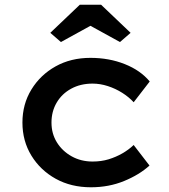

<svg xmlns="http://www.w3.org/2000/svg" viewBox="-20 -783 717 813"><path d="M365 10Q281 10 216 -26Q151 -62 113 -124Q75 -186 75 -264Q75 -342 113 -404Q151 -466 215.5 -502Q280 -538 363 -538Q442 -538 508.5 -511.5Q575 -485 614 -438L546 -350Q526 -372 497.5 -390Q469 -408 436.5 -418.5Q404 -429 372 -429Q321 -429 281.5 -407.5Q242 -386 220 -348.5Q198 -311 198 -264Q198 -217 221 -180Q244 -143 283.5 -121Q323 -99 372 -99Q409 -99 440 -108.5Q471 -118 498 -133.5Q525 -149 546 -169L613 -82Q570 -43 505.5 -16.5Q441 10 365 10ZM238 -605 193 -644 318 -763H408L533 -644L488 -605L348 -682H378Z"/></svg>

Font: Lexend Exa Medium
Style: Regular
Weight: 500
Designer: Bonnie Shaver-Troup, Thomas Jockin
Foundry: Lexend
Version: Version 1.007